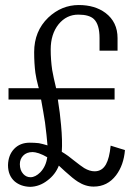

<svg xmlns="http://www.w3.org/2000/svg" viewBox="-20 -722 540 760"><path d="M13.7 -373V-328.1H142.6Q152.3 -275.4 158.2 -237.3Q165 -184.6 168 -146.5Q149.4 -152.3 133.8 -155.3Q116.2 -157.2 97.7 -157.2Q59.6 -157.2 36.1 -132.8Q12.7 -108.4 11.7 -68.4Q11.7 -27.3 38.1 -3.9Q62.5 16.6 99.6 17.6Q136.7 16.6 168 -7.8Q199.2 -31.2 212.9 -66.4L237.3 -43.9Q269.5 -14.6 288.1 -2.9Q318.4 16.6 350.6 16.6Q405.3 16.6 439.5 -28.3Q469.7 -68.4 474.6 -127.9L418 -145.5Q413.1 -95.7 399.4 -71.3Q383.8 -43.9 354.5 -43.9Q335 -43.9 313.5 -56.6Q300.8 -64.5 272.5 -86.9Q257.8 -97.7 250 -104.5Q236.3 -114.3 224.6 -121.1Q227.5 -165 221.7 -226.6Q217.8 -273.4 209 -328.1H433.6V-373H202.1Q191.4 -417 186.5 -445.3Q180.7 -485.4 180.7 -526.4Q180.7 -586.9 211.9 -626Q243.2 -664.1 290 -664.1Q333 -664.1 351.6 -646.5Q374 -625 374 -571.3V-521.5H445.3V-571.3Q445.3 -634.8 397.5 -670.9Q355.5 -702.1 292 -702.1Q223.6 -702.1 170.9 -652.3Q115.2 -598.6 115.2 -515.6Q115.2 -470.7 120.1 -433.6Q123 -412.1 131.8 -378.9L133.8 -373ZM109.4 -120.1Q118.2 -120.1 133.8 -115.2Q150.4 -109.4 167 -99.6Q162.1 -63.5 139.6 -40Q120.1 -20.5 100.6 -20.5Q84 -20.5 72.3 -33.2Q58.6 -47.9 58.6 -72.3Q58.6 -91.8 71.3 -105.5Q85 -120.1 109.4 -120.1Z"/></svg>

Font: DotumChe
Style: Regular
Weight: 400
Monospace: yes
Version: Version 2.21